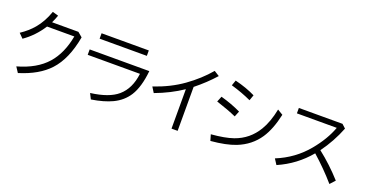

<svg xmlns="http://www.w3.org/2000/svg" viewBox="-39 -1565 4488 2362"><g transform="rotate(20 2205.5 -384.0)"><path d="M732.9 -688 793 -637.2Q739.7 -338.9 593.3 -180.2Q459.5 -34.7 206.1 43L160.2 -27.3Q406.7 -96.2 537.6 -243.7Q661.6 -383.8 705.1 -617.2H348.1Q252.4 -467.8 115.2 -373L58.1 -430.2Q155.8 -495.1 221.7 -573.2Q305.7 -673.3 353 -811L430.2 -789.1Q410.2 -733.4 388.2 -688Z M1006.8 -769H1625V-698.2H1006.8ZM937 -532.2H1717.8Q1696.3 -317.9 1620.6 -198.7Q1553.2 -93.3 1432.6 -35.6Q1323.7 16.1 1161.1 41.5L1125 -30.3Q1363.3 -60.5 1476.1 -157.7Q1597.2 -262.2 1621.1 -461.4H937Z M2216.3 39.1V-477.1Q2059.1 -370.6 1861.3 -296.9L1817.4 -367.2Q2030.8 -439.5 2191.4 -553.7Q2355.5 -670.9 2473.1 -810.1L2541.5 -767.1Q2432.6 -645 2296.4 -536.1V39.1Z M2998.5 -617.2Q2877 -673.8 2731.4 -715.8L2756.3 -786.1Q2906.7 -749.5 3024.4 -690.9ZM2895.5 -368.2Q2789.1 -415.5 2630.4 -466.8L2660.2 -540Q2806.2 -499.5 2925.3 -441.9ZM2694.3 -61Q2873.5 -75.7 2981.9 -113.3Q3166 -177.7 3267.1 -347.2Q3335 -460.4 3368.2 -629.9L3439.5 -586.9Q3395.5 -386.2 3314.5 -264.6Q3215.8 -117.2 3041 -47.9Q2918 0.5 2717.3 18.1Z M3601.6 -735.8H4172.9L4221.7 -690.9Q4147.9 -502.4 4027.8 -337.9Q4192.4 -209 4334.5 -50.8L4274.4 15.1Q4140.6 -139.2 3981.4 -279.8Q3818.4 -84 3582.5 19L3536.6 -51.8Q3772 -147.5 3929.2 -337.9Q4064.5 -501.5 4123.5 -665H3601.6Z"/></g></svg>

Font: BIZ UDPGothic
Style: Regular
Weight: 400
Designer: TypeBank Co., Ltd.
Foundry: Morisawa Inc.
Version: Version 1.051